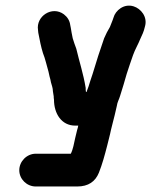

<svg xmlns="http://www.w3.org/2000/svg" viewBox="-20 -505 598 697"><path d="M50 113C50 145 77 172 110 172H260C301 172 326 154 339 122C351 92 360 59 369 24L376 -4C379 -15 381 -25 383 -34L389 -58C395 -81 398 -93 404 -120C406 -135 412 -143 416 -157C424 -183 433 -211 440 -237C447 -260 456 -284 463 -305C470 -325 482 -345 489 -363C496 -378 502 -390 506 -408C517 -444 491 -474 465 -482C430 -493 399 -467 392 -441C388 -428 384 -421 379 -407C371 -394 364 -380 358 -366C343 -323 330 -283 316 -236L308 -212C304 -197 299 -184 294 -171H292V-172C291 -176 291 -181 291 -186C283 -236 268 -281 257 -328C252 -342 248 -352 244 -366L240 -386L237 -404L235 -414C233 -430 225 -443 212 -453C169 -485 110 -446 118 -396L119 -386C124 -360 129 -334 136 -312C144 -293 150 -265 156 -245L160 -227C162 -220 164 -213 165 -206C168 -195 172 -185 172 -174C173 -167 174 -160 175 -155C175 -152 175 -148 176 -143C176 -93 203 -49 253 -49H264C263 -44 262 -38 260 -33L253 -4C249 14 245 38 237 53H110C77 53 50 81 50 113Z"/></svg>

Font: Electronic
Style: Nord
Weight: 900
Version: Version 1.011